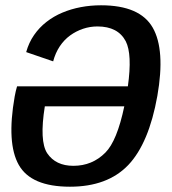

<svg xmlns="http://www.w3.org/2000/svg" viewBox="-20 -701 651 726"><path d="M244.5 5Q386.5 5 465 -77Q543 -159 575 -338.5Q605.5 -512.5 557.5 -596.5Q509 -681 362 -681Q322.5 -681 285.5 -674Q248.5 -667 215.8 -653.2Q183 -639.5 155.8 -618.2Q128.5 -597 108.8 -568.5Q89 -540 79 -504L181 -469Q189.5 -501 206 -525.8Q222.5 -550.5 245.2 -567Q268 -583.5 294.2 -592.2Q320.5 -601 348.5 -601Q426 -601 455.5 -545Q480.5 -496 463.5 -374.5H44.5Q39.5 -358 35.5 -336Q4.5 -159.5 51 -77.5Q97.5 5 244.5 5ZM450 -299Q422.5 -168 378.5 -124Q329 -74 257.5 -74Q190.5 -74 158.5 -121.5Q128.5 -167.5 149.5 -299Z"/></svg>

Font: Anybody Thin Medium
Style: Italic
Weight: 500
Italic angle: -10°
Version: Version 1.113;gftools[0.9.25]